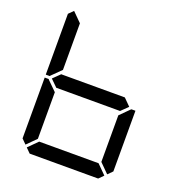

<svg xmlns="http://www.w3.org/2000/svg" viewBox="-164 -1091 1145 1228"><g transform="rotate(20 408.0 -477.5)"><path d="M130 -45 99 -76V-490H126L130 -485L192 -424V-107ZM130 -515 126 -510H99V-924L130 -955L192 -893V-576ZM671 -499 624 -453V-454H192V-453L144 -500L192 -547V-546H624ZM685 -485 690 -489H717V-76L686 -45L624 -107V-424ZM672 -31 641 0H175L144 -31L206 -93H610Z"/></g></svg>

Font: DSEG7 Classic
Style: Regular
Weight: 400
Designer: Keshikan(Twitter:@keshinomi_88pro)
Version: Version 0.46